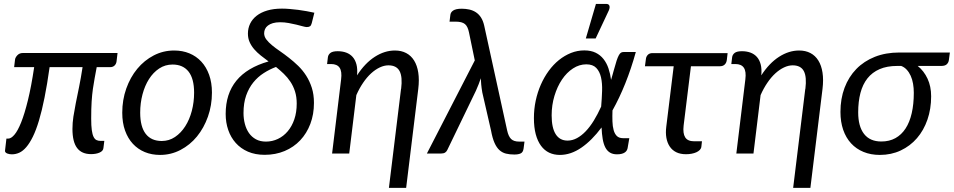

<svg xmlns="http://www.w3.org/2000/svg" viewBox="-20 -766 4760 958"><path d="M561.5 -459.5Q560 -447.5 551.8 -439.2Q543.5 -431 529.5 -431H462.5Q457 -400.5 452.2 -375.5Q447.5 -350.5 443.5 -322.5Q439.5 -294.5 437.2 -259.2Q435 -224 435 -174Q435 -138.5 438 -116.8Q441 -95 447 -83Q453 -71 461.8 -67Q470.5 -63 482 -63H500.5L496 -27Q494.5 -12.5 477 -4.8Q459.5 3 434.5 3Q387.5 3 364.5 -27.8Q341.5 -58.5 341.5 -122.5Q341.5 -153 346.2 -184Q351 -215 358.2 -251.5Q365.5 -288 374.5 -331.8Q383.5 -375.5 392 -431H227.5Q215.5 -345 202.2 -279Q189 -213 174.5 -164.8Q160 -116.5 144 -84Q128 -51.5 111.2 -32Q94.5 -12.5 76.5 -4.2Q58.5 4 39.5 4Q33.5 4 27.2 3Q21 2 15.8 -0.2Q10.5 -2.5 7.5 -6Q4.5 -9.5 5 -14L12 -74.5H21.5Q35.5 -74.5 52 -93.8Q68.5 -113 85.5 -155.2Q102.5 -197.5 119.2 -265.5Q136 -333.5 150.5 -431H50.5L55 -468.5Q55.5 -474 58.8 -479.8Q62 -485.5 66.8 -490.5Q71.5 -495.5 78.2 -498.5Q85 -501.5 93.5 -501.5H566.5Z M787 -62.5Q823.5 -62.5 853.2 -82.5Q883 -102.5 904.2 -135.8Q925.5 -169 937 -212.5Q948.5 -256 948.5 -303.5Q948.5 -373.5 920.8 -408.8Q893 -444 841 -444Q804 -444 774.2 -424.2Q744.5 -404.5 723.5 -371.5Q702.5 -338.5 691 -295Q679.5 -251.5 679.5 -204Q679.5 -134 707 -98.2Q734.5 -62.5 787 -62.5ZM778.5 7Q737 7 702.5 -7.2Q668 -21.5 643 -48.5Q618 -75.5 604 -114.5Q590 -153.5 590 -203.5Q590 -267.5 610 -324Q630 -380.5 665 -422.8Q700 -465 747.2 -489.5Q794.5 -514 849 -514Q890.5 -514 925 -499.8Q959.5 -485.5 984.5 -458.5Q1009.5 -431.5 1023.5 -392.5Q1037.5 -353.5 1037.5 -304Q1037.5 -240.5 1017.5 -184Q997.5 -127.5 962.8 -85Q928 -42.5 880.5 -17.8Q833 7 778.5 7Z M1307 -59.5Q1338.5 -59.5 1366.5 -72.8Q1394.5 -86 1415.5 -110.8Q1436.5 -135.5 1448.5 -170.5Q1460.5 -205.5 1460.5 -249.5Q1460.5 -283 1452 -309.8Q1443.5 -336.5 1429 -358.2Q1414.5 -380 1395.8 -398Q1377 -416 1357 -432Q1325 -420 1295.8 -401.2Q1266.5 -382.5 1244 -354.8Q1221.5 -327 1208.2 -289.5Q1195 -252 1195 -202Q1195 -173.5 1201.8 -147.8Q1208.5 -122 1222.2 -102.2Q1236 -82.5 1257 -71Q1278 -59.5 1307 -59.5ZM1535.5 -650.5Q1532.5 -639 1527 -635Q1521.5 -631 1510.5 -631Q1504 -631 1490.5 -634.8Q1477 -638.5 1459 -643Q1441 -647.5 1420 -651.2Q1399 -655 1378 -655Q1356.5 -655 1341.5 -650.5Q1326.5 -646 1316.8 -638.5Q1307 -631 1302.5 -621Q1298 -611 1298 -600Q1298 -583.5 1308.8 -569.2Q1319.5 -555 1337 -540.5Q1354.5 -526 1376.8 -510.8Q1399 -495.5 1422.2 -477.2Q1445.5 -459 1467.8 -437.5Q1490 -416 1507.5 -388.8Q1525 -361.5 1535.8 -328Q1546.5 -294.5 1546.5 -252.5Q1546.5 -195.5 1528.5 -148Q1510.5 -100.5 1478 -66Q1445.5 -31.5 1400.2 -12.5Q1355 6.5 1300.5 6.5Q1253.5 6.5 1217.2 -9.2Q1181 -25 1156.2 -52.8Q1131.5 -80.5 1118.8 -117.5Q1106 -154.5 1106 -197.5Q1106 -298 1159.5 -363.5Q1213 -429 1320 -459.5Q1299.5 -474.5 1281 -489.2Q1262.5 -504 1248.2 -520.5Q1234 -537 1225.5 -556Q1217 -575 1217 -598.5Q1217 -625 1228 -647.8Q1239 -670.5 1260.2 -687.2Q1281.5 -704 1313.2 -713.5Q1345 -723 1387 -723Q1405 -723 1425.8 -721.2Q1446.5 -719.5 1468 -716.8Q1489.5 -714 1510.2 -710.2Q1531 -706.5 1548.5 -702.5Z M1616 -480Q1617.5 -493 1628.5 -501.8Q1639.5 -510.5 1665 -510.5Q1688.5 -510.5 1707.5 -503.5Q1726.5 -496.5 1739.5 -482Q1752.5 -467.5 1758.5 -444.8Q1764.5 -422 1761.5 -390Q1801 -451 1850 -482.5Q1899 -514 1950.5 -514Q1982.5 -514 2006.8 -501.2Q2031 -488.5 2046.2 -464Q2061.5 -439.5 2067 -403.8Q2072.5 -368 2067 -322.5L2006.5 171.5H1920.5L1981 -322.5H1981.5Q1989 -382.5 1973.8 -411.2Q1958.5 -440 1918 -440Q1897 -440 1874.8 -429.5Q1852.5 -419 1831.5 -399.8Q1810.5 -380.5 1791.8 -353Q1773 -325.5 1758 -291.5L1722.5 0H1637L1682 -370Q1687 -409.5 1674.5 -428Q1662 -446.5 1632 -446.5H1612Z M2597 -59.5 2592.5 -25Q2590 -6.5 2578.5 -0.8Q2567 5 2546 5Q2523 5 2504.8 0.5Q2486.5 -4 2472.2 -16.8Q2458 -29.5 2447.5 -53Q2437 -76.5 2430 -115L2386.5 -304.5Q2382.5 -328 2381 -344.8Q2379.5 -361.5 2379 -375.5Q2370 -347.5 2354.5 -313L2212 -18Q2208.5 -10 2201.2 -5Q2194 0 2181 0H2110L2349 -464.5L2320 -604.5Q2317 -619 2312.2 -629.2Q2307.5 -639.5 2300 -645.8Q2292.5 -652 2281 -655Q2269.5 -658 2252.5 -658H2223L2227 -690.5Q2227.5 -697 2230.8 -702.8Q2234 -708.5 2240.5 -713Q2247 -717.5 2257.5 -720Q2268 -722.5 2284 -722.5Q2303.5 -722.5 2321.5 -718.5Q2339.5 -714.5 2354.2 -705Q2369 -695.5 2379.8 -679Q2390.5 -662.5 2396 -638L2510.5 -115Q2517 -85.5 2530.2 -72.5Q2543.5 -59.5 2570.5 -59.5Z M2812 -64.5Q2836 -64.5 2858.8 -76.8Q2881.5 -89 2902.5 -111Q2923.5 -133 2942.8 -164.2Q2962 -195.5 2979.5 -234Q2983 -274.5 2984.2 -312.5Q2985.5 -350.5 2978.8 -380Q2972 -409.5 2955 -427.2Q2938 -445 2905.5 -445Q2870.5 -445 2839 -424.5Q2807.5 -404 2784 -369Q2760.5 -334 2746.5 -287.8Q2732.5 -241.5 2732.5 -190.5Q2732.5 -128 2752.8 -96.2Q2773 -64.5 2812 -64.5ZM3152.5 -506.5Q3129.5 -423.5 3100 -350Q3070.5 -276.5 3036 -215Q3035 -186 3035.8 -160.8Q3036.5 -135.5 3041.8 -116.8Q3047 -98 3058 -87.2Q3069 -76.5 3089.5 -76.5H3120L3111.5 -27Q3110.5 -21.5 3107.5 -16Q3104.5 -10.5 3098.5 -6Q3092.5 -1.5 3082.8 1.2Q3073 4 3058.5 4Q3037.5 4 3023.2 -4.8Q3009 -13.5 3000.2 -30.5Q2991.5 -47.5 2987.2 -72.5Q2983 -97.5 2981.5 -130Q2933 -65 2880.5 -29Q2828 7 2773.5 7Q2744 7 2720.2 -4.2Q2696.5 -15.5 2679.5 -38.5Q2662.5 -61.5 2653.2 -96Q2644 -130.5 2644 -177Q2644 -221.5 2653 -263.8Q2662 -306 2678.5 -343.5Q2695 -381 2718 -412.5Q2741 -444 2769 -466.5Q2797 -489 2829 -501.8Q2861 -514.5 2895.5 -514.5Q2928.5 -514.5 2952 -503Q2975.5 -491.5 2991.2 -471.5Q3007 -451.5 3016 -424.8Q3025 -398 3029 -367.5Q3032.5 -379 3035.8 -391Q3039 -403 3042.5 -415Q3050.5 -445 3056.5 -463Q3062.5 -481 3068 -490.8Q3073.5 -500.5 3079 -503.5Q3084.5 -506.5 3092 -506.5ZM2903 -574 2953.5 -746.5H3004.5Q3017 -746.5 3020.5 -737.8Q3024 -729 3018 -714.5L2952 -574Z M3606.5 -466.5Q3604.5 -452 3595.8 -443.8Q3587 -435.5 3572.5 -435.5H3427.5L3391 -139.5Q3386.5 -100.5 3398.8 -80.8Q3411 -61 3444 -61H3482.5L3479.5 -34Q3478.5 -25 3471.8 -18Q3465 -11 3454.5 -6.2Q3444 -1.5 3430.8 1Q3417.5 3.5 3403 3.5Q3374.5 3.5 3354.2 -6.5Q3334 -16.5 3321.8 -34.8Q3309.5 -53 3305 -78.2Q3300.5 -103.5 3304.5 -134.5L3341.5 -435.5H3198L3203 -473Q3204.5 -484.5 3212.8 -492.8Q3221 -501 3235.5 -501H3610.5Z M3633 -480Q3634.5 -493 3645.5 -501.8Q3656.5 -510.5 3682 -510.5Q3705.5 -510.5 3724.5 -503.5Q3743.5 -496.5 3756.5 -482Q3769.5 -467.5 3775.5 -444.8Q3781.5 -422 3778.5 -390Q3818 -451 3867 -482.5Q3916 -514 3967.5 -514Q3999.5 -514 4023.8 -501.2Q4048 -488.5 4063.2 -464Q4078.5 -439.5 4084 -403.8Q4089.5 -368 4084 -322.5L4023.5 171.5H3937.5L3998 -322.5H3998.5Q4006 -382.5 3990.8 -411.2Q3975.5 -440 3935 -440Q3914 -440 3891.8 -429.5Q3869.5 -419 3848.5 -399.8Q3827.5 -380.5 3808.8 -353Q3790 -325.5 3775 -291.5L3739.5 0H3654L3699 -370Q3704 -409.5 3691.5 -428Q3679 -446.5 3649 -446.5H3629Z M4456.5 -437Q4405.5 -437 4368.8 -421Q4332 -405 4308.2 -375Q4284.5 -345 4273.2 -302Q4262 -259 4262 -205.5Q4262 -135.5 4291.2 -97.8Q4320.5 -60 4377.5 -60Q4417.5 -60 4447.8 -76.8Q4478 -93.5 4498.5 -125Q4519 -156.5 4529.2 -201.5Q4539.5 -246.5 4539.5 -303Q4539.5 -326.5 4535.8 -348.2Q4532 -370 4524 -387.8Q4516 -405.5 4504.2 -418.2Q4492.5 -431 4476.5 -437ZM4719.5 -504 4714.5 -466.5Q4713 -454 4704.2 -445.5Q4695.5 -437 4677 -437H4559Q4590 -412 4608 -373.5Q4626 -335 4626 -285.5Q4626 -222.5 4607.5 -169Q4589 -115.5 4555.2 -76.5Q4521.5 -37.5 4474.2 -15.2Q4427 7 4370 7Q4325 7 4288.5 -8Q4252 -23 4226.5 -50.8Q4201 -78.5 4187.2 -118.2Q4173.5 -158 4173.5 -207.5Q4173.5 -273.5 4194 -328Q4214.5 -382.5 4252.8 -421.8Q4291 -461 4345.2 -482.5Q4399.5 -504 4467 -504Z"/></svg>

Font: Lato 2
Style: Italic
Weight: 400
Italic angle: -7°
Designer: Lukasz Dziedzic with Adam Twardoch and Botio Nikoltchev
Foundry: tyPoland Lukasz Dziedzic
Version: Version 2.015; 2015-08-06; http://www.latofonts.com/